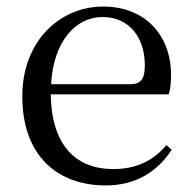

<svg xmlns="http://www.w3.org/2000/svg" viewBox="-20 -551 586 586"><path d="M303 15C393 15 460 -26 504 -94L488 -108C447 -60 396 -35 325 -35C215 -35 137 -104 135 -263H495C500 -279 502 -299 502 -323C502 -441 425 -531 295 -531C162 -531 48 -425 48 -257C48 -76 155 15 303 15ZM136 -294C143 -424 210 -499 293 -499C374 -499 422 -437 422 -352C422 -312 412 -294 377 -294Z"/></svg>

Font: Harano Aji Mincho CN
Style: Regular
Weight: 400
Foundry: Masamichi Hosoda
Version: HaranoAjiMinchoCN-Regular version 20230610;ttx 4.39.4